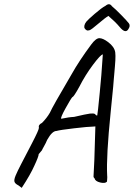

<svg xmlns="http://www.w3.org/2000/svg" viewBox="-20 -863 647 928"><path d="M490 -835Q509 -851 521 -833Q537 -820 565.5 -791Q594 -762 603 -750Q612 -738 599 -720Q585 -700 558 -733Q538 -757 504 -786Q487 -776 454.5 -748Q422 -720 413 -717Q404 -714 398.5 -717Q393 -720 389.5 -725.5Q386 -731 388 -740Q390 -749 397 -758Q404 -767 437.5 -796Q471 -825 490 -835ZM448 -305H450Q452 -311 462 -414Q470 -491 477 -600Q467 -600 429.5 -550Q392 -500 363 -443Q336 -394 330 -394Q323 -387 297 -340Q271 -293 276 -289Q313 -297 338 -298Q398 -312 415 -314Q432 -316 439 -312Q444 -305 448 -305ZM515 -322Q493 -106 498 -15Q499 -8 498 3Q497 14 497 15Q488 25 464 19Q440 13 437 -1Q432 -5 432 -9.5Q432 -14 436 -90L441 -252L428 -251Q408 -251 339 -243Q270 -235 253 -230Q232 -230 208 -187Q202 -172 192.5 -155.5Q183 -139 183 -137L167 -118Q167 -107 146 -62Q127 -19 85 45L69 33Q53 25 50 15.5Q47 6 55.5 -14.5Q64 -35 82.5 -70.5Q101 -106 134.5 -170.5Q168 -235 168 -245Q164 -260 183 -269Q206 -292 221 -318Q233 -346 326 -504Q363 -570 421 -648Q444 -679 461 -678.5Q478 -678 502 -660Q533 -637 537 -610Q538 -604 538 -593Q538 -582 537.5 -571Q537 -560 535.5 -543Q534 -526 533 -513.5Q532 -501 530 -480Q528 -459 527 -443Q526 -427 515 -322Z"/></svg>

Font: Caveat
Style: Regular
Weight: 400
Designer: Pablo Impallari
Foundry: Creative Lab NY
Version: Version 1.096; ttfautohint (v1.3)